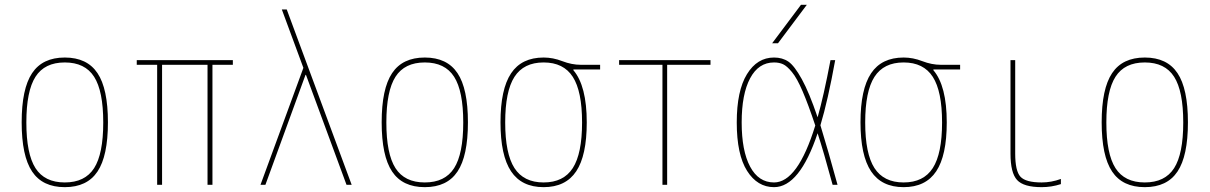

<svg xmlns="http://www.w3.org/2000/svg" viewBox="-20 -770 5040 800"><path d="M386.2 -55.2Q342.8 9.8 250 9.8Q157.2 9.8 113.8 -55.2Q70.3 -120.1 70.3 -260.3Q70.3 -400.4 113.8 -465.3Q157.2 -530.3 250 -530.3Q342.8 -530.3 386.2 -465.3Q429.7 -400.4 429.7 -260.3Q429.7 -120.1 386.2 -55.2ZM127.9 -69.3Q166 -9.8 250 -9.8Q334 -9.8 372.1 -69.3Q410.2 -128.9 410.2 -259.8Q410.2 -390.6 372.1 -450.2Q334 -509.8 250 -509.8Q166 -509.8 127.9 -450.2Q89.8 -390.6 89.8 -259.8Q89.8 -128.9 127.9 -69.3Z M865.2 -500V0H844.7V-500H655.3V0H634.8V-500H549.8V-519.5H950.2V-500Z M1254.9 -458H1252.9L1085.9 0H1065.4L1244.1 -487.3L1154.3 -730.5H1174.8L1445.3 0H1423.8Z M1886.2 -55.2Q1842.8 9.8 1750 9.8Q1657.2 9.8 1613.8 -55.2Q1570.3 -120.1 1570.3 -260.3Q1570.3 -400.4 1613.8 -465.3Q1657.2 -530.3 1750 -530.3Q1842.8 -530.3 1886.2 -465.3Q1929.7 -400.4 1929.7 -260.3Q1929.7 -120.1 1886.2 -55.2ZM1627.9 -69.3Q1666 -9.8 1750 -9.8Q1834 -9.8 1872.1 -69.3Q1910.2 -128.9 1910.2 -259.8Q1910.2 -390.6 1872.1 -450.2Q1834 -509.8 1750 -509.8Q1666 -509.8 1627.9 -450.2Q1589.8 -390.6 1589.8 -259.8Q1589.8 -128.9 1627.9 -69.3Z M2369.1 -477.5Q2424.8 -412.1 2424.8 -259.8Q2424.8 -122.1 2380.9 -56.2Q2336.9 9.8 2245.1 9.8Q2153.3 9.8 2109.4 -56.2Q2065.4 -122.1 2065.4 -260.3Q2065.4 -398.4 2109.4 -464.4Q2153.3 -530.3 2245.1 -530.3Q2284.2 -530.3 2323.2 -515.1Q2362.3 -500 2400.4 -500H2480.5V-480.5H2369.1ZM2123.5 -69.8Q2162.1 -9.8 2245.1 -9.8Q2328.1 -9.8 2366.7 -69.8Q2405.3 -129.9 2405.3 -259.8Q2405.3 -389.6 2366.7 -449.7Q2328.1 -509.8 2245.1 -509.8Q2162.1 -509.8 2123.5 -449.7Q2085 -389.6 2085 -259.8Q2085 -129.9 2123.5 -69.8Z M2759.8 -500V0H2740.2V-500H2559.6V-519.5H2940.4V-500Z M3221.7 -589.8H3197.3L3317.4 -750H3341.8ZM3469.7 0H3449.2Q3411.1 -140.6 3386.7 -214.8Q3311.5 9.8 3205.1 9.8Q3135.7 9.8 3092.8 -58.1Q3049.8 -126 3049.8 -259.8Q3049.8 -391.6 3092.3 -460.9Q3134.8 -530.3 3205.1 -530.3Q3240.2 -530.3 3265.1 -513.2Q3290 -496.1 3320.8 -440.4Q3351.6 -384.8 3386.7 -281.2Q3412.1 -370.1 3440.4 -519.5H3460Q3429.7 -351.6 3398.4 -248Q3430.7 -142.6 3469.7 0ZM3377 -247.1Q3347.7 -335 3324.2 -389.6Q3300.8 -444.3 3279.8 -469.7Q3258.8 -495.1 3242.7 -502.4Q3226.6 -509.8 3205.1 -509.8Q3140.6 -509.8 3105.5 -443.8Q3070.3 -377.9 3070.3 -259.8Q3070.3 -141.6 3105.5 -75.7Q3140.6 -9.8 3205.1 -9.8Q3303.7 -9.8 3377 -247.1Z M3869.1 -477.5Q3924.8 -412.1 3924.8 -259.8Q3924.8 -122.1 3880.9 -56.2Q3836.9 9.8 3745.1 9.8Q3653.3 9.8 3609.4 -56.2Q3565.4 -122.1 3565.4 -260.3Q3565.4 -398.4 3609.4 -464.4Q3653.3 -530.3 3745.1 -530.3Q3784.2 -530.3 3823.2 -515.1Q3862.3 -500 3900.4 -500H3980.5V-480.5H3869.1ZM3623.5 -69.8Q3662.1 -9.8 3745.1 -9.8Q3828.1 -9.8 3866.7 -69.8Q3905.3 -129.9 3905.3 -259.8Q3905.3 -389.6 3866.7 -449.7Q3828.1 -509.8 3745.1 -509.8Q3662.1 -509.8 3623.5 -449.7Q3585 -389.6 3585 -259.8Q3585 -129.9 3623.5 -69.8Z M4210 -519.5V-129.9Q4210 -57.6 4231.9 -33.7Q4253.9 -9.8 4320.3 -9.8Q4360.4 -9.8 4400.4 -24.4V-2.9Q4361.3 9.8 4320.3 9.8Q4245.1 9.8 4217.8 -20Q4190.4 -49.8 4190.4 -129.9V-519.5Z M4886.2 -55.2Q4842.8 9.8 4750 9.8Q4657.2 9.8 4613.8 -55.2Q4570.3 -120.1 4570.3 -260.3Q4570.3 -400.4 4613.8 -465.3Q4657.2 -530.3 4750 -530.3Q4842.8 -530.3 4886.2 -465.3Q4929.7 -400.4 4929.7 -260.3Q4929.7 -120.1 4886.2 -55.2ZM4627.9 -69.3Q4666 -9.8 4750 -9.8Q4834 -9.8 4872.1 -69.3Q4910.2 -128.9 4910.2 -259.8Q4910.2 -390.6 4872.1 -450.2Q4834 -509.8 4750 -509.8Q4666 -509.8 4627.9 -450.2Q4589.8 -390.6 4589.8 -259.8Q4589.8 -128.9 4627.9 -69.3Z"/></svg>

Font: Mgen+ 1mn thin
Style: Regular
Weight: 100
Designer: [Source Han Sans]
Ryoko NISHIZUKA  (kana & ideographs); Paul D. Hunt (Latin, Greek & Cyrillic); Wenlong ZHANG  (bopomofo
Version: Version 1.059.20150602